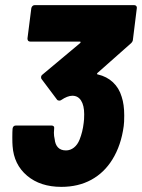

<svg xmlns="http://www.w3.org/2000/svg" viewBox="-20 -720 553 748"><path d="M464 -270Q464 -243 462 -229Q452 -154 418 -99Q386 -47 335.5 -19.5Q285 8 219 8Q137 8 85.5 -35.5Q34 -79 29 -151Q28 -162 28 -185Q28 -208 29 -219Q31 -231 42 -231H181Q186 -231 189 -228Q192 -225 191 -219L190 -203Q190 -190 193 -178Q195 -157 206 -145.5Q217 -134 237 -134Q254 -134 268 -145Q282 -156 290 -176Q302 -206 306 -241Q308 -253 308 -275Q308 -309 296 -328Q284 -347 262 -347Q243 -347 218 -330Q215 -328 211 -328Q205 -328 202 -332L142 -412Q140 -414 140 -419Q140 -425 145 -429L292 -552Q294 -554 294 -556Q294 -558 291 -558H98Q87 -558 87 -570L102 -688Q103 -693 106.5 -696.5Q110 -700 115 -700H503Q508 -700 511 -696.5Q514 -693 513 -688L498 -567Q498 -559 491 -552L360 -436Q358 -434 358 -432Q358 -430 361 -430Q396 -422 420 -399.5Q444 -377 454 -343Q464 -313 464 -270Z"/></svg>

Font: Barlow Semi Condensed ExtraBold
Style: Italic
Weight: 800
Width: 4
Italic angle: -7°
Designer: Jeremy Tribby
Foundry: Tribby Type
Version: Version 1.408